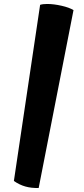

<svg xmlns="http://www.w3.org/2000/svg" viewBox="-20 -835 425 972"><path d="M50.3 81.1 183.1 -810.5Q196.3 -814.9 218.8 -814.9Q252 -814.9 291.5 -805.9Q331.1 -796.9 352.1 -783.7L175.8 116.7Q138.2 117.7 108.2 109.1Q78.1 100.6 50.3 81.1Z"/></svg>

Font: Fruktur
Style: Regular
Weight: 400
Designer: Viktoriya Grabowska
Foundry: Viktoriya Grabowska
Version: Version 1.004; ttfautohint (v1.4.1)